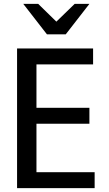

<svg xmlns="http://www.w3.org/2000/svg" viewBox="-20 -970 561 990"><path d="M68 0V-720H168V0ZM120 0V-82H468V0ZM120 -332V-414H441V-332ZM120 -638V-720H460V-638ZM222 -793 100 -950H177L312 -818H229L365 -950H441L319 -793Z"/></svg>

Font: Instrument Sans SemiCondensed Medium
Style: Regular
Weight: 500
Width: 4
Designer: Rodrigo Fuenzalida
Foundry: fragTYPE
Version: Version 1.000;gftools[0.9.28]